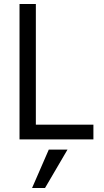

<svg xmlns="http://www.w3.org/2000/svg" viewBox="-20 -697 522 964"><path d="M206 247H141L225 54H319ZM449 3H78V-677H160V-71H449Z"/></svg>

Font: Hind Siliguri Fixed
Style: Regular
Weight: 400
Designer: Jyotish Sonowal
Foundry: Indian Type Foundry
Version: Version 1.001;October 28, 2021;FontCreator 12.0.0.2565 64-bi